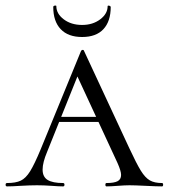

<svg xmlns="http://www.w3.org/2000/svg" viewBox="-22 -665 602 685"><path d="M189 -248H371L378 -230H173ZM556 0Q538 0 498 -2Q458 -4 440 -4Q424 -4 398 -2Q372 0 358 0Q354 0 354 -6Q354 -12 358 -12Q385 -12 397.5 -18.5Q410 -25 410 -41Q410 -55 397 -84L245 -412L271 -434L146 -123Q130 -85 130 -60Q130 -34 148 -23Q166 -12 203 -12Q208 -12 208 -6Q208 0 203 0Q188 0 162 -2Q134 -4 110 -4Q85 -4 51 -2Q21 0 3 0Q-2 0 -2 -6Q-2 -12 3 -12Q34 -12 52 -20.5Q70 -29 85.5 -54Q101 -79 123 -132L267 -483Q269 -487 273 -487Q277 -487 278 -483L439 -137Q465 -81 480.5 -56Q496 -31 512.5 -21.5Q529 -12 556 -12Q560 -12 560 -6Q560 0 556 0ZM179 -643Q179 -616 205.5 -596Q232 -576 271 -576Q309 -576 335.5 -596Q362 -616 362 -643Q362 -645 365 -645Q368 -645 370.5 -643.5Q373 -642 373 -640Q373 -589 347 -561Q321 -533 271 -533Q221 -533 194.5 -561Q168 -589 168 -640Q168 -644 173.5 -645Q179 -646 179 -643Z"/></svg>

Font: Cormorant SC
Style: Regular
Weight: 400
Designer: Christian Thalmann (Catharsis Fonts)
Foundry: Catharsis Fonts
Version: Version 4.000